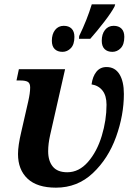

<svg xmlns="http://www.w3.org/2000/svg" viewBox="-20 -855 622 885"><path d="M63 -145Q63 -184 78 -247L110 -387Q119 -426 119 -452Q119 -471 108.5 -477.5Q98 -484 74 -484H56L67 -536H280L211 -232Q202 -192 202 -158Q202 -113 223.5 -87Q245 -61 290 -61Q344 -61 385.5 -108.5Q427 -156 449 -228.5Q471 -301 471 -372Q471 -414 452.5 -437.5Q434 -461 402 -466Q407 -503 424.5 -524.5Q442 -546 471 -546Q510 -546 530.5 -513Q551 -480 551 -422Q551 -324 515 -224Q479 -124 408 -57Q337 10 238 10Q151 10 107 -31.5Q63 -73 63 -145ZM345 -689Q381 -763 403 -835H511L508 -825Q494 -798 460.5 -754.5Q427 -711 396 -676H344ZM219 -667Q219 -698 234 -717Q249 -736 274 -736Q297 -736 310 -723Q323 -710 323 -685Q323 -650 306.5 -633Q290 -616 268 -616Q245 -616 232 -629Q219 -642 219 -667ZM449 -667Q449 -698 464 -717Q479 -736 504 -736Q527 -736 540 -723Q553 -710 553 -685Q553 -650 536.5 -633Q520 -616 498 -616Q475 -616 462 -629Q449 -642 449 -667Z"/></svg>

Font: Noto Serif Narrow
Style: Bold Italic
Weight: 700
Width: 4
Italic angle: -12°
Designer: Monotype Design Team
Foundry: Monotype Imaging Inc.
Version: Version 1.001